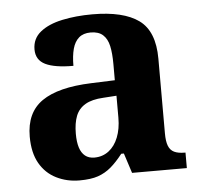

<svg xmlns="http://www.w3.org/2000/svg" viewBox="-45 -596 691 653"><g transform="rotate(-5 300.5 -269.5)"><path d="M201 10Q158 10 122 -8Q86 -26 65.5 -62Q45 -98 45 -153Q45 -235 100.5 -273.5Q156 -312 269 -316L350 -319V-374Q350 -411 344.5 -436Q339 -461 324 -474.5Q309 -488 282 -488Q257 -488 242 -475Q227 -462 220.5 -438Q214 -414 214 -380Q150 -380 118.5 -395.5Q87 -411 87 -447Q87 -484 115 -506.5Q143 -529 190 -539Q237 -549 293 -549Q399 -549 451.5 -511Q504 -473 504 -379V-124Q504 -97 510 -81.5Q516 -66 529.5 -59.5Q543 -53 565 -53H568V0H381L359 -68H350Q329 -41 309 -24Q289 -7 264.5 1.5Q240 10 201 10ZM258 -63Q286 -63 307 -79Q328 -95 339.5 -124Q351 -153 351 -191V-266L306 -263Q267 -261 244 -247.5Q221 -234 211.5 -209.5Q202 -185 202 -149Q202 -121 208 -102Q214 -83 226.5 -73Q239 -63 258 -63Z"/></g></svg>

Font: Noto Rashi Hebrew
Style: Bold
Weight: 700
Version: Version 1.006